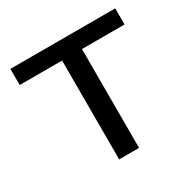

<svg xmlns="http://www.w3.org/2000/svg" viewBox="-150 -820 969 969"><g transform="rotate(-30 334.5 -335.0)"><path d="M640 -670H29V-576H276V0H392V-576H640Z"/></g></svg>

Font: LT Wave Medium
Style: Regular
Weight: 500
Designer: Daniel Lyons
Version: Version 2.5 (Glyphs App)